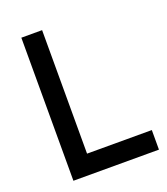

<svg xmlns="http://www.w3.org/2000/svg" viewBox="-133 -814 792 908"><g transform="rotate(-20 263.0 -360.0)"><path d="M80 0V-720H184.5V-98.5H510.5V0Z"/></g></svg>

Font: Manrope KiralyPet SmBd KiralyPet
Style: Regular
Weight: 600
Designer: Mikhail Sharanda
Foundry: Mikhail Sharanda
Version: Version 4.502